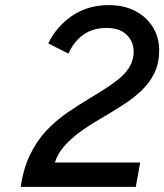

<svg xmlns="http://www.w3.org/2000/svg" viewBox="-20 -732 644 752"><path d="M61 0Q72 -73.5 98.2 -127.2Q124.5 -181 161.5 -220.2Q198.5 -259.5 242.2 -289.8Q286 -320 331.5 -347Q370 -370 401.5 -390.8Q433 -411.5 456 -432.2Q479 -453 491.2 -477Q503.5 -501 503.5 -529.5Q503.5 -569 476.2 -595.8Q449 -622.5 397 -622.5Q344 -622.5 306.8 -596.2Q269.5 -570 248 -522L169 -562Q201 -628 262.2 -670Q323.5 -712 406.5 -712Q466 -712 510.5 -688.5Q555 -665 579.2 -624.8Q603.5 -584.5 603.5 -535Q603.5 -485.5 585.5 -447.5Q567.5 -409.5 535.5 -378.5Q503.5 -347.5 460.2 -320Q417 -292.5 367 -263Q326.5 -239.5 291.5 -213.8Q256.5 -188 231 -158.8Q205.5 -129.5 195 -95.5H529L512 0Z"/></svg>

Font: Overpass Medium
Style: Italic
Weight: 500
Italic angle: -10°
Designer: Delve Withrington, Dave Bailey, Thomas Jockin
Foundry: Delve Fonts LLC
Version: Version 4.000